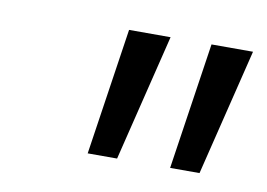

<svg xmlns="http://www.w3.org/2000/svg" viewBox="-39 -804 456 328"><g transform="rotate(10 188.5 -640.0)"><path d="M129 -530 162 -750H234L180 -530ZM272 -530 305 -750H377L323 -530Z"/></g></svg>

Font: Red Hat Text VF
Style: Italic
Weight: 300
Italic angle: -12°
Designer: Pentagram, MCKL
Foundry: Pentagram, MCKL
Version: Version 1.023